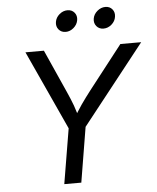

<svg xmlns="http://www.w3.org/2000/svg" viewBox="-61 -986 848 1037"><g transform="rotate(-5 363.0 -467.0)"><path d="M245.1 0 294.9 -298.3 98.1 -727.5H198.2L303.2 -492.7Q320.8 -453.6 334 -418Q347.2 -382.3 358.9 -331.1H321.8Q350.6 -383.3 375.7 -419.4Q400.9 -455.6 429.7 -492.7L612.8 -727.5H725.6L386.7 -298.3L337.4 0ZM529.8 -818.4Q505.9 -818.4 491.7 -835.4Q477.5 -852.5 481.4 -876.5Q485.4 -900.4 505.4 -917.2Q525.4 -934.1 549.3 -934.1Q573.2 -934.1 586.9 -917.2Q600.6 -900.4 596.7 -876.5Q593.3 -852.5 573.5 -835.4Q553.7 -818.4 529.8 -818.4ZM324.7 -818.4Q300.8 -818.4 286.6 -835.4Q272.5 -852.5 276.4 -876.5Q280.3 -900.4 300 -917.2Q319.8 -934.1 343.8 -934.1Q367.7 -934.1 381.6 -917.2Q395.5 -900.4 391.6 -876.5Q387.7 -852.5 367.9 -835.4Q348.1 -818.4 324.7 -818.4Z"/></g></svg>

Font: Inter 17pt
Style: Italic
Weight: 400
Italic angle: -9.3988°
Version: Version 4.001;git-66647c0bb